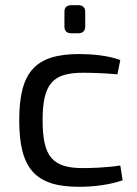

<svg xmlns="http://www.w3.org/2000/svg" viewBox="-20 -707 529 739"><path d="M254 -687C237 -687 228 -678 228 -662V-605C228 -588 237 -579 254 -579H282C298 -579 308 -588 308 -605V-662C308 -678 298 -687 282 -687ZM443 -70C393 -62 329 -60 300 -60C184 -60 144 -101 144 -244C144 -386 184 -427 300 -427C334 -427 388 -425 432 -421L443 -476C395 -494 329 -499 286 -499C117 -499 54 -432 54 -244C54 -56 117 12 285 12C342 12 403 4 452 -13Z"/></svg>

Font: SnT
Style: Regular
Weight: 400
Designer: Natanael Gama
Version: Version 1.001;PS 001.001;hotconv 1.0.70;makeotf.lib2.5.58329